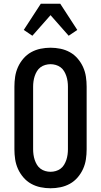

<svg xmlns="http://www.w3.org/2000/svg" viewBox="-20 -998 540 1026"><path d="M250 8Q223 8 196.5 2.5Q170 -3 146.5 -16Q123 -29 105 -50Q87 -71 76 -95.5Q65 -120 61 -146.5Q57 -173 57 -200V-535Q57 -562 61 -588.5Q65 -615 76 -639.5Q87 -664 105 -685Q123 -706 146.5 -719Q170 -732 196.5 -737.5Q223 -743 250 -743Q277 -743 303.5 -737.5Q330 -732 353.5 -719Q377 -706 395 -685Q413 -664 424 -639.5Q435 -615 439 -588.5Q443 -562 443 -535V-200Q443 -173 439 -146.5Q435 -120 424 -95.5Q413 -71 395 -50Q377 -29 353.5 -16Q330 -3 303.5 2.5Q277 8 250 8ZM250 -80Q264 -80 278 -84Q292 -88 303.5 -96.5Q315 -105 322.5 -117.5Q330 -130 334.5 -143.5Q339 -157 341 -171.5Q343 -186 343 -200V-535Q343 -549 341 -563.5Q339 -578 334.5 -591.5Q330 -605 322.5 -617.5Q315 -630 303.5 -638.5Q292 -647 278 -651Q264 -655 250 -655Q236 -655 222 -651Q208 -647 196.5 -638.5Q185 -630 177.5 -617.5Q170 -605 165.5 -591.5Q161 -578 159 -563.5Q157 -549 157 -535V-200Q157 -186 159 -171.5Q161 -157 165.5 -143.5Q170 -130 177.5 -117.5Q185 -105 196.5 -96.5Q208 -88 222 -84Q236 -80 250 -80ZM153 -807 107 -838 198 -978H302L393 -838L347 -807L250 -917Z"/></svg>

Font: Iosevka Curly Slab Semibold
Style: Regular
Weight: 600
Monospace: yes
Designer: Belleve Invis
Foundry: Belleve Invis
Version: Version 22.1.2; ttfautohint (v1.8.4)